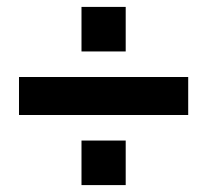

<svg xmlns="http://www.w3.org/2000/svg" viewBox="-20 -608 600 556"><path d="M35 -385H525V-275H35ZM216 -201H344V-72H216ZM216 -588H344V-459H216Z"/></svg>

Font: CyStack Display SemiBold
Style: Regular
Weight: 600
Designer: Weizhong Zhang
Foundry: 本地遙控
Version: Version 1.000;Glyphs 3.1.2 (3151)